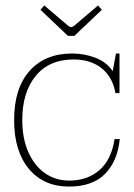

<svg xmlns="http://www.w3.org/2000/svg" viewBox="-20 -677 493 707"><path d="M129 -641 143 -657 231 -582Q238 -577 242 -577Q246 -577 253 -582L341 -657L355 -641L254 -545H230ZM32 -235Q32 -352 89 -416Q146 -480 246 -480Q290 -480 331 -464.5Q372 -449 395 -415L407 -480H420V-334H405Q395 -393 354.5 -425.5Q314 -458 251 -458Q161 -458 111.5 -397.5Q62 -337 62 -235Q62 -167 84.5 -116.5Q107 -66 146 -39Q185 -12 235 -12Q301 -12 345.5 -50Q390 -88 402 -165H421Q413 -84 367 -37Q321 10 234 10Q141 10 86.5 -55Q32 -120 32 -235Z"/></svg>

Font: Taviraj Thin
Style: Regular
Weight: 100
Designer: Katatrad Team
Foundry: CadsonDemak
Version: Version 1.030